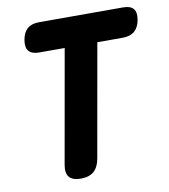

<svg xmlns="http://www.w3.org/2000/svg" viewBox="-82 -800 764 869"><g transform="rotate(-10 300.0 -365.0)"><path d="M250 -595H133Q99 -595 85 -612Q71 -629 77 -663Q83 -697 102.5 -713.5Q122 -730 156 -730H542Q576 -730 589.5 -713.5Q603 -697 597 -663Q591 -629 571 -612Q551 -595 517 -595H400L308 -75Q301 -37 279.5 -18.5Q258 0 220 0Q182 0 166.5 -18.5Q151 -37 158 -75Z"/></g></svg>

Font: Maple Mono NL ExtraBold
Style: Italic
Weight: 800
Italic angle: -10°
Monospace: yes
Designer: subframe7536
Version: Version 7.000